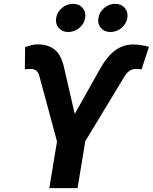

<svg xmlns="http://www.w3.org/2000/svg" viewBox="-20 -965 784 985"><path d="M232.9 0 272.5 -239.3 181.2 -577.6Q176.3 -594.2 165.8 -602.8Q155.3 -611.3 137.7 -611.3Q130.4 -611.3 120.1 -610.6Q109.9 -609.9 107.4 -609.4L108.9 -723.6Q125.5 -729 140.9 -733.4Q156.2 -737.8 177.7 -737.3Q227.1 -736.8 261 -710Q294.9 -683.1 309.6 -614.3L363.3 -380.4L494.1 -612.8Q528.8 -675.3 570.1 -706.1Q611.3 -736.8 665.5 -736.8Q684.6 -736.8 706.5 -733.2Q728.5 -729.5 744.1 -724.6L706.5 -609.4Q704.1 -609.9 693.8 -610.6Q683.6 -611.3 677.2 -611.3Q658.7 -611.3 645 -602.1Q631.3 -592.8 621.6 -577.6L417.5 -240.7L377.9 0ZM546.9 -800.8Q515.6 -800.8 497.6 -821.8Q479.5 -842.8 484.9 -873Q489.7 -903.3 514.9 -924.3Q540 -945.3 570.8 -945.3Q602.1 -945.3 620.1 -924.3Q638.2 -903.3 633.3 -873Q628.4 -842.8 603.3 -821.8Q578.1 -800.8 546.9 -800.8ZM330.1 -800.8Q299.3 -800.8 281.2 -821.8Q263.2 -842.8 268.1 -873Q272.9 -903.3 298.1 -924.3Q323.2 -945.3 354.5 -945.3Q385.7 -945.3 403.8 -924.3Q421.9 -903.3 417 -873Q412.1 -842.8 386.7 -821.8Q361.3 -800.8 330.1 -800.8Z"/></svg>

Font: Inter 18pt
Style: Bold Italic
Weight: 700
Italic angle: -9.3988°
Designer: Rasmus Andersson
Foundry: rsms
Version: Version 4.001;git-66647c0bb